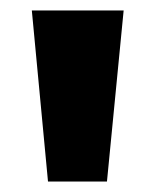

<svg xmlns="http://www.w3.org/2000/svg" viewBox="-20 -752 298 368"><path d="M72 -404H185L217 -732H41Z"/></svg>

Font: MV Cash Black
Style: Regular
Weight: 900
Designer: Rodrigo Fuenzalida
Foundry: fragTYPE
Version: Version 1.100;Glyphs 3.1.2 (3151)